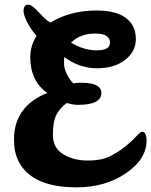

<svg xmlns="http://www.w3.org/2000/svg" viewBox="-20 -801 649 824"><path d="M328 -446Q415 -446 415 -402Q415 -351 315 -351Q293 -351 267 -359Q238 -339 222.5 -309Q207 -279 207 -222.5Q207 -166 251.5 -139Q296 -112 356.5 -112Q417 -112 454.5 -131.5Q492 -151 520 -174Q548 -197 565.5 -216.5Q583 -236 591 -236Q599 -236 604 -225.5Q609 -215 609 -198Q609 -118 520.5 -57.5Q432 3 309 3Q117 3 60 -108Q40 -147 40 -202Q40 -345 183 -402Q110 -453 110 -556Q110 -605 137 -647Q112 -675 96.5 -706Q81 -737 81 -753Q81 -781 101 -781Q115 -781 135.5 -759.5Q156 -738 169 -725Q182 -712 196 -704Q281 -756 396 -756Q511 -756 549 -692Q563 -668 563 -633Q563 -580 517 -544Q471 -508 396 -508Q321 -508 256 -556Q255 -552 255 -548V-526Q255 -508 266.5 -483.5Q278 -459 295 -443Q310 -446 328 -446ZM452 -618Q452 -657 388 -657Q324 -657 285 -618Q339 -585 395.5 -585Q452 -585 452 -618Z"/></svg>

Font: Leckerli One
Style: Regular
Weight: 400
Version: Version 1.001